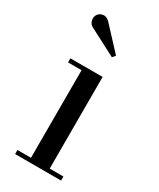

<svg xmlns="http://www.w3.org/2000/svg" viewBox="-178 -742 660 799"><g transform="rotate(30 151.5 -342.5)"><path d="M57.1 -618.7Q44.9 -625 40.8 -640.1Q36.6 -655.3 43.5 -667.5Q51.3 -681.2 67.6 -684.3Q84 -687.5 99.6 -672.9L200.7 -564L188.5 -550.3ZM41.5 -19.5H106.4V-440.4H41.5V-460H196.3V-19.5H262.2V0H41.5Z"/></g></svg>

Font: Bodoni* 11pt
Style: Regular
Weight: 400
Version: Version 2.3